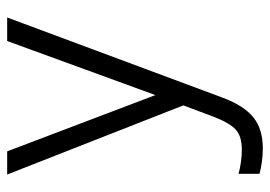

<svg xmlns="http://www.w3.org/2000/svg" viewBox="-126 -392 735 522"><g transform="rotate(-90 241.0 -131.5)"><path d="M98 216Q80 216 61.5 213.5Q43 211 29 207V150Q43 154 60.5 156.5Q78 159 94 159Q131 159 149 142.5Q167 126 183 85L215 0L27 -479H90L243 -76L390 -479H454L237 104Q216 162 184 189Q152 216 98 216Z"/></g></svg>

Font: Zen Kaku Gothic Antique
Style: Regular
Weight: 400
Designer: Yoshimichi Ohira
Foundry: Positype
Version: Version 1.001